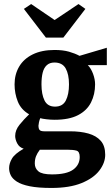

<svg xmlns="http://www.w3.org/2000/svg" viewBox="-20 -752 555 949"><path d="M234 177Q168 177 126.5 168.5Q85 160 63 145.5Q41 131 33 114Q25 97 25 79Q25 56 39 32Q53 8 97 -17Q75 -24 65 -43.5Q55 -63 55 -80Q55 -109 77 -136Q99 -163 124 -187Q84 -210 68 -250Q52 -290 52 -335Q52 -384 74.5 -422.5Q97 -461 141.5 -483Q186 -505 250 -505Q291 -505 321 -496.5Q351 -488 373 -476L508 -516V-430H414Q430 -414 440 -387Q450 -360 450 -335Q450 -286 430 -246Q410 -206 366 -183Q322 -160 250 -160Q231 -160 209.5 -162.5Q188 -165 179 -168Q175 -159 172.5 -147Q170 -135 170 -130Q170 -118 175 -110.5Q180 -103 199 -103H326Q378 -103 417 -92Q456 -81 478 -56Q500 -31 500 13Q500 53 471 91Q442 129 383 153Q324 177 234 177ZM237 110Q309 110 341.5 86.5Q374 63 374 24Q374 -3 358 -7.5Q342 -12 313 -12H177Q164 5 158 20.5Q152 36 152 56Q152 80 170 95Q188 110 237 110ZM252 -225Q290 -225 305.5 -255.5Q321 -286 321 -335Q321 -385 304.5 -414Q288 -443 249 -443Q226 -443 211.5 -430Q197 -417 191 -393Q185 -369 185 -335Q185 -286 200 -255.5Q215 -225 252 -225ZM207 -566 98 -708 134 -732 250 -653 368 -732 402 -708 293 -566Z"/></svg>

Font: Manuale
Style: Regular
Weight: 400
Designer: Eduardo Tunni / Pablo Cosgaya
Foundry: Eduardo Tunni / Pablo Cosgaya
Version: Version 1.002